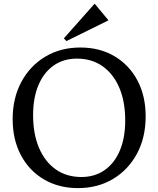

<svg xmlns="http://www.w3.org/2000/svg" viewBox="-20 -950 813 986"><path d="M380 16Q282 16 206 -28.5Q130 -73 87.5 -153Q45 -233 45 -338Q45 -446 89.5 -529Q134 -612 212.5 -659Q291 -706 393 -706Q492 -706 567.5 -661.5Q643 -617 685.5 -537.5Q728 -458 728 -352Q728 -244 683.5 -161Q639 -78 560.5 -31Q482 16 380 16ZM398 -41Q467 -41 517.5 -76.5Q568 -112 595.5 -177Q623 -242 623 -331Q623 -429 592.5 -500Q562 -571 506.5 -610Q451 -649 375 -649Q306 -649 255.5 -613.5Q205 -578 177.5 -513Q150 -448 150 -359Q150 -262 180.5 -190.5Q211 -119 266.5 -80Q322 -41 398 -41ZM321 -739 308 -753 465 -930H467L536 -847V-845Z"/></svg>

Font: Platypi Light
Style: Regular
Weight: 300
Designer: David Sargent
Foundry: Bolt Cutter Type
Version: Version 1.200